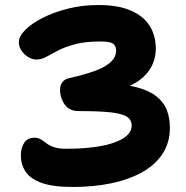

<svg xmlns="http://www.w3.org/2000/svg" viewBox="-20 -732 740 764"><path d="M269 12Q190 12 145 -4.5Q100 -21 81.5 -49.5Q63 -78 63 -113Q63 -143 76 -163.5Q89 -184 117 -184Q132 -184 142.5 -177.5Q153 -171 164.5 -162Q176 -153 194.5 -146.5Q213 -140 245 -140Q322 -140 380 -150.5Q438 -161 471 -182Q504 -203 504 -233Q504 -255 485 -267.5Q466 -280 420 -285Q374 -290 293 -290Q256 -290 237.5 -316Q219 -342 219 -375Q219 -393 228.5 -405.5Q238 -418 259 -422Q317 -435 358 -450Q399 -465 420.5 -485Q442 -505 442 -530Q442 -544 435.5 -552.5Q429 -561 415.5 -564Q402 -567 381 -567Q319 -567 278.5 -556Q238 -545 211 -531Q184 -517 164.5 -506Q145 -495 124 -495Q110 -495 94 -504Q78 -513 66.5 -529Q55 -545 55 -565Q55 -587 80 -612.5Q105 -638 149 -660.5Q193 -683 250 -697.5Q307 -712 372 -712Q449 -712 499.5 -690.5Q550 -669 575 -630Q600 -591 600 -538Q600 -511 590.5 -484.5Q581 -458 559 -434Q537 -410 498.5 -391.5Q460 -373 402 -364L397 -398Q473 -398 523 -385Q573 -372 602.5 -348.5Q632 -325 644 -293.5Q656 -262 656 -224Q656 -164 626.5 -119.5Q597 -75 544.5 -46Q492 -17 422 -2.5Q352 12 269 12Z"/></svg>

Font: Shantell Sans
Style: Bold
Weight: 700
Designer: Stephen Nixon, Anya Danilova, Shantell Martin
Foundry: Arrow Type
Version: Version 1.011;[c5ecc13dd]